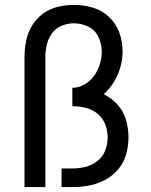

<svg xmlns="http://www.w3.org/2000/svg" viewBox="-20 -763 616 783"><path d="M80 0H165V-530Q165 -556 171 -581Q177 -606 192 -627Q207 -648 231.5 -658Q256 -668 281 -668Q312 -668 340.5 -654Q369 -640 382 -611Q395 -582 395 -552Q395 -526 387 -500.5Q379 -475 363.5 -453.5Q348 -432 324.5 -418.5Q301 -405 275 -405V-330Q302 -330 329 -323.5Q356 -317 377.5 -299.5Q399 -282 409 -256Q419 -230 419 -203Q419 -175 409 -149Q399 -123 377 -106Q355 -89 328.5 -82.5Q302 -76 275 -76H231V0H275Q309 0 343.5 -6.5Q378 -13 409 -29.5Q440 -46 462.5 -73Q485 -100 494.5 -134Q504 -168 504 -203Q504 -239 494 -274Q484 -309 459.5 -336Q435 -363 403 -379Q440 -412 460 -458.5Q480 -505 480 -554Q480 -593 466.5 -630Q453 -667 424.5 -694Q396 -721 358 -732Q320 -743 281 -743Q248 -743 215 -735Q182 -727 155 -707Q128 -687 110.5 -658Q93 -629 86.5 -596Q80 -563 80 -530Z"/></svg>

Font: Iosevka Sparkle
Style: Regular
Weight: 400
Designer: Belleve Invis
Foundry: Belleve Invis
Version: Version 4.5.0; ttfautohint (v1.8.3)